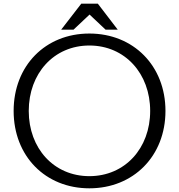

<svg xmlns="http://www.w3.org/2000/svg" viewBox="-20 -970 972 1042"><path d="M619 -809 511 -950H421L312 -809H379L466 -891L553 -809ZM465 52C704 52 878 -123 878 -368C878 -613 704 -788 465 -788C226 -788 54 -613 54 -368C54 -123 226 52 465 52ZM465 -14C272 -14 136 -165 136 -368C136 -571 272 -723 465 -723C658 -723 795 -571 795 -368C795 -165 658 -14 465 -14Z"/></svg>

Font: LINE Seed JP App_OTF Regular
Style: Regular
Weight: 400
Designer: LY Corporation & Fontrix & Fontworks
Version: Version 1.002